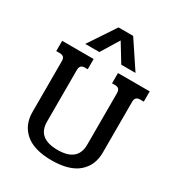

<svg xmlns="http://www.w3.org/2000/svg" viewBox="-209 -1021 1079 1168"><g transform="rotate(30 330.5 -437.0)"><path d="M279 -889H382L507 -701H407L330 -827L253 -701H154ZM83 -182V-539Q83 -558 74.5 -566.5Q66 -575 46 -575H23V-647H244V-575H225Q206 -575 197.5 -566Q189 -557 189 -537V-176Q189 -116 224.5 -87Q260 -58 330 -58Q471 -58 471 -176V-537Q471 -557 462.5 -566Q454 -575 434 -575H415V-647H638V-575H614Q595 -575 586 -566.5Q577 -558 577 -539V-182Q577 -91 515 -38Q453 15 330 15Q207 15 145 -38Q83 -91 83 -182Z"/></g></svg>

Font: Pridi
Style: Regular
Weight: 400
Designer: Katatrad Team
Foundry: CadsonDemak
Version: Version 1.001